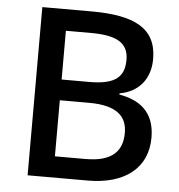

<svg xmlns="http://www.w3.org/2000/svg" viewBox="-52 -829 759 812"><g transform="rotate(5 328.0 -423.0)"><path d="M304 -780H95V-66H351C506 -66 603 -140 603 -270C603 -381 537 -425 452 -440V-445C535 -460 581 -519 581 -602C581 -733 486 -780 304 -780ZM322 -482H203V-689H310C420 -689 469 -660 469 -589C469 -519 434 -482 322 -482ZM203 -394H327C449 -394 489 -348 489 -280C489 -206 449 -156 334 -156H203Z"/></g></svg>

Font: Noto Sans Malayalam UI Medium
Style: Regular
Weight: 500
Designer: Jelle Bosma - Monotype Design Team
Foundry: Monotype Imaging Inc.
Version: Version 2.104